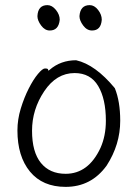

<svg xmlns="http://www.w3.org/2000/svg" viewBox="-20 -716 540 749"><path d="M174 -597Q155 -597 140.5 -616.5Q126 -636 126 -653Q128 -696 165 -696Q183 -696 198 -677.5Q213 -659 213 -639Q209 -597 174 -597ZM169 -440 174 -444Q217 -481 277 -481Q352 -464 428 -372Q449 -320 449 -245Q449 -152 396 -70Q336 13 236 13Q146 13 97 -46.5Q48 -106 48 -207Q48 -250 61 -292.5Q74 -335 92 -370.5Q110 -406 128 -427.5Q146 -449 155.5 -449Q165 -449 167 -446ZM339 -597Q319 -597 304.5 -616.5Q290 -636 290 -653Q293 -696 330 -696Q348 -696 362.5 -677.5Q377 -659 377 -639Q374 -597 339 -597ZM372 -139Q393 -186 393 -245Q393 -330 363 -380.5Q333 -431 271 -431Q200 -431 152.5 -360Q105 -289 105 -206Q105 -123 139.5 -80.5Q174 -38 236 -38Q325 -38 372 -139Z"/></svg>

Font: Moon Stars Kai HW Light
Style: Regular
Weight: 300
Designer: GuiWonder
Version: Version 1.101